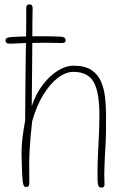

<svg xmlns="http://www.w3.org/2000/svg" viewBox="-20 -839 578 871"><path d="M99 -803Q99 -808 101.5 -813.5Q104 -819 114 -819Q122 -819 125 -814.5Q128 -810 128 -802Q127 -778 127 -738.5Q127 -699 126.5 -643.5Q126 -588 125.5 -516.5Q125 -445 124 -358Q143 -414 174.5 -455Q206 -496 242.5 -518.5Q279 -541 314 -541Q365 -541 394.5 -521.5Q424 -502 438 -469.5Q452 -437 456.5 -398Q461 -359 461 -320Q462 -232 458.5 -177Q455 -122 454 -85Q453 -64 453 -48Q453 -32 454 -5Q455 3 451.5 7.5Q448 12 440 12Q431 12 427.5 6Q424 0 423 -13Q422 -39 422.5 -77.5Q423 -116 425.5 -159.5Q428 -203 429.5 -243.5Q431 -284 431 -315Q431 -422 404.5 -467.5Q378 -513 313 -513Q279 -513 243.5 -486.5Q208 -460 177 -410Q146 -360 126 -289Q118 -222 114.5 -159.5Q111 -97 113 -13Q113 -1 110.5 4Q108 9 98 9Q91 9 88 3.5Q85 -2 83 -16Q80 -48 79.5 -77.5Q79 -107 78 -132Q77 -172 82 -214Q87 -256 94 -291Q95 -396 95.5 -471Q96 -546 97 -598.5Q98 -651 98.5 -687Q99 -723 99 -750.5Q99 -778 99 -803ZM32 -641Q16 -640 10.5 -644Q5 -648 5 -656Q5 -663 11 -666.5Q17 -670 32 -671Q62 -673 88.5 -673.5Q115 -674 141 -674.5Q167 -675 194.5 -674.5Q222 -674 253 -673Q268 -672 273 -667.5Q278 -663 278 -657Q278 -650 273 -646.5Q268 -643 253 -644Q222 -645 194.5 -645Q167 -645 141.5 -644.5Q116 -644 89 -643.5Q62 -643 32 -641Z"/></svg>

Font: Playpen Sans Thin
Style: Regular
Weight: 250
Designer: Laura Meseguer, Veronika Burian, José Scaglione
Foundry: TypeTogether
Version: Version 1.001